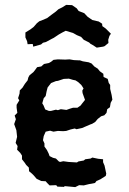

<svg xmlns="http://www.w3.org/2000/svg" viewBox="-20 -751 527 786"><path d="M215 13 210 7 183 8 173 -2 167 -9 149 -10 130 -19 118 -33 111 -40 99 -50 98 -65 87 -76 81 -85 70 -99V-114L63 -125L50 -138L52 -153L44 -166L50 -191L47 -218L38 -243L45 -263L40 -278L51 -289L48 -310V-322L59 -340L54 -349L60 -368L61 -381L72 -392L82 -408L93 -422L96 -434L101 -443L117 -456L124 -465L132 -476L149 -479L160 -489L180 -493L189 -498L199 -506L217 -508L247 -507L265 -508L282 -505L302 -504H307L319 -500L343 -496L355 -491L366 -479L380 -470L389 -459L403 -449L404 -436L421 -428L425 -412L431 -403V-387L437 -362L440 -343L433 -330L430 -312L419 -304L416 -289L407 -279L394 -275L380 -264L370 -252L357 -244L351 -242L330 -233L316 -227L293 -222L286 -225L269 -221L251 -215L238 -214L217 -215L199 -212L185 -216L167 -212L159 -194L156 -177L162 -164V-151L172 -137L179 -123L183 -112L197 -105L209 -102L221 -90L226 -88L239 -91L261 -88L295 -86L301 -90L323 -94L329 -99L351 -102L358 -106L382 -101L402 -99V-87L408 -73L415 -40L413 -31L391 -17L375 -10L369 -2L343 3L323 8L304 7L288 15L278 14L245 11L242 14ZM180 -297H189L209 -302L217 -300L229 -304L252 -301L266 -306L279 -310H297L310 -319L316 -327L328 -342L318 -370L317 -380L322 -389L313 -403L300 -415L289 -422L279 -424L262 -429L241 -428L217 -420L209 -419L189 -411L182 -402L175 -393L171 -378L167 -358L159 -349L153 -328L158 -320L165 -303ZM116 -560 114 -571 93 -570 91 -582 84 -598V-618L105 -631L118 -641L131 -656L141 -664L154 -669L173 -677L190 -690L209 -704L219 -713L235 -721L251 -731L275 -730L294 -717L302 -706L325 -697L338 -683L345 -678L358 -669L384 -663L398 -654L399 -644L413 -634L434 -613L428 -604L423 -588L424 -575L408 -562L402 -560L376 -556L359 -567L350 -572L345 -577L323 -588L312 -600L295 -607L279 -616L249 -625L237 -619L221 -610L200 -596L192 -592L168 -579L156 -576L148 -569Z"/></svg>

Font: Winky Rough Medium
Style: Regular
Weight: 500
Designer: Simon Atzbach
Foundry: typofactur
Version: Version 1.206; ttfautohint (v1.8.4.7-5d5b)